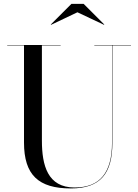

<svg xmlns="http://www.w3.org/2000/svg" viewBox="-20 -990 736 1024"><path d="M393 -924.5 535 -857.5 536 -859.5 426 -969.5H361L251 -859.5L252 -857.5ZM18.5 -750V-748H108V-230C108 -57 185 15 358 15C516 15 579.5 -65 579.5 -230V-748H678.5V-750H483V-748H577.5V-230C577.5 -68 512 10 378 10C234 10 203.5 -108 203.5 -240V-748H303.5V-750Z"/></svg>

Font: Bodoni* 96pt
Style: Regular
Weight: 400
Version: Version 2.3